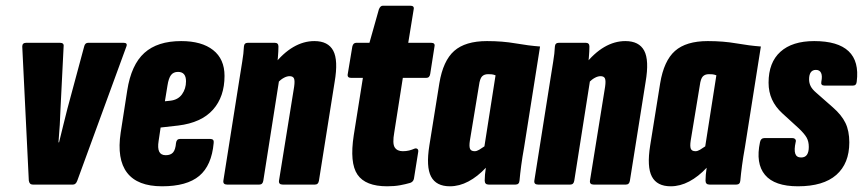

<svg xmlns="http://www.w3.org/2000/svg" viewBox="-20 -647 3025 673"><path d="M95 0Q83 0 81 -14L58 -484Q58 -497 72 -497H190Q205 -497 203 -484L192 -264Q191 -235 189.5 -209Q188 -183 185 -148H187Q195 -180 201.5 -207Q208 -234 216 -265L275 -484Q278 -497 289 -497H413Q428 -497 423 -484L251 -14Q246 0 236 0Z M548 6Q462 6 425.5 -41.5Q389 -89 403 -182L426 -330Q440 -420 486 -461.5Q532 -503 615 -503Q687 -503 727 -471.5Q767 -440 767 -381Q767 -308 726.5 -262.5Q686 -217 605 -207L543 -200L536 -153Q532 -128 538 -115.5Q544 -103 561 -103Q578 -103 586.5 -112.5Q595 -122 597 -146Q599 -160 611 -160H717Q731 -160 729 -146Q722 -67 678.5 -30.5Q635 6 548 6ZM558 -292 577 -294Q604 -297 618 -316.5Q632 -336 632 -362Q632 -395 604 -395Q588 -395 579.5 -384Q571 -373 567 -347Z M971 0Q956 0 958 -14L1011 -343Q1014 -364 1010.5 -372Q1007 -380 995 -380Q986 -380 975.5 -374.5Q965 -369 954 -358L939 -419Q972 -461 1008 -482Q1044 -503 1082 -503Q1130 -503 1148 -469.5Q1166 -436 1153 -360L1098 -14Q1096 0 1084 0ZM776 0Q761 0 763 -14L819 -368Q824 -401 829 -430.5Q834 -460 835 -484Q836 -497 849 -497H943Q956 -497 956 -484Q956 -468 954 -445Q952 -422 950 -403L959 -370L903 -14Q901 0 889 0Z M1337 6Q1261 6 1233 -35Q1205 -76 1220 -173L1252 -374H1211Q1196 -374 1199 -388L1215 -484Q1218 -497 1229 -497H1275L1308 -614Q1313 -627 1322 -627H1418Q1433 -627 1430 -614L1411 -497H1491Q1506 -497 1503 -484L1488 -388Q1486 -374 1474 -374H1392L1362 -183Q1355 -144 1363.5 -130.5Q1372 -117 1392 -117Q1404 -117 1414 -119.5Q1424 -122 1433 -126Q1439 -128 1443 -125Q1447 -122 1446 -115L1431 -21Q1429 -10 1418 -6Q1401 -1 1381.5 2.5Q1362 6 1337 6Z M1557 6Q1509 6 1491 -28Q1473 -62 1485 -137L1520 -355Q1533 -434 1572 -468.5Q1611 -503 1687 -503Q1741 -503 1787 -495Q1833 -487 1873 -484L1817 -130Q1811 -97 1807 -67Q1803 -37 1801 -14Q1800 0 1787 0H1693Q1679 0 1679 -14Q1679 -23 1680 -35Q1681 -47 1683 -59Q1654 -28 1622 -11Q1590 6 1557 6ZM1644 -117Q1651 -117 1659.5 -122Q1668 -127 1678 -134L1717 -383Q1709 -386 1703.5 -386.5Q1698 -387 1691 -387Q1677 -387 1669.5 -379Q1662 -371 1659 -348L1627 -154Q1624 -134 1627.5 -125.5Q1631 -117 1644 -117Z M2061 0Q2046 0 2048 -14L2101 -343Q2104 -364 2100.5 -372Q2097 -380 2085 -380Q2076 -380 2065.5 -374.5Q2055 -369 2044 -358L2029 -419Q2062 -461 2098 -482Q2134 -503 2172 -503Q2220 -503 2238 -469.5Q2256 -436 2243 -360L2188 -14Q2186 0 2174 0ZM1866 0Q1851 0 1853 -14L1909 -368Q1914 -401 1919 -430.5Q1924 -460 1925 -484Q1926 -497 1939 -497H2033Q2046 -497 2046 -484Q2046 -468 2044 -445Q2042 -422 2040 -403L2049 -370L1993 -14Q1991 0 1979 0Z M2331 6Q2283 6 2265 -28Q2247 -62 2259 -137L2294 -355Q2307 -434 2346 -468.5Q2385 -503 2461 -503Q2515 -503 2561 -495Q2607 -487 2647 -484L2591 -130Q2585 -97 2581 -67Q2577 -37 2575 -14Q2574 0 2561 0H2467Q2453 0 2453 -14Q2453 -23 2454 -35Q2455 -47 2457 -59Q2428 -28 2396 -11Q2364 6 2331 6ZM2418 -117Q2425 -117 2433.5 -122Q2442 -127 2452 -134L2491 -383Q2483 -386 2477.5 -386.5Q2472 -387 2465 -387Q2451 -387 2443.5 -379Q2436 -371 2433 -348L2401 -154Q2398 -134 2401.5 -125.5Q2405 -117 2418 -117Z M2777 6Q2695 6 2661.5 -34Q2628 -74 2644 -149Q2647 -163 2659 -163H2757Q2764 -163 2767.5 -159Q2771 -155 2769 -149Q2763 -122 2767.5 -108.5Q2772 -95 2788 -95Q2802 -95 2808.5 -104.5Q2815 -114 2815 -132Q2815 -151 2807.5 -164.5Q2800 -178 2780 -197L2722 -250Q2698 -272 2686 -298.5Q2674 -325 2674 -357Q2674 -428 2715.5 -465.5Q2757 -503 2834 -503Q2917 -503 2954.5 -467.5Q2992 -432 2983 -361Q2982 -347 2970 -347H2870Q2856 -347 2859 -361Q2863 -381 2858 -391.5Q2853 -402 2840 -402Q2828 -402 2822 -393.5Q2816 -385 2816 -369Q2816 -356 2821.5 -345Q2827 -334 2841 -322L2899 -271Q2930 -244 2943.5 -216Q2957 -188 2957 -148Q2957 -74 2911.5 -34Q2866 6 2777 6Z"/></svg>

Font: Sofia Sans Extra Condensed Black
Style: Italic
Weight: 900
Italic angle: -9°
Version: Version 4.100